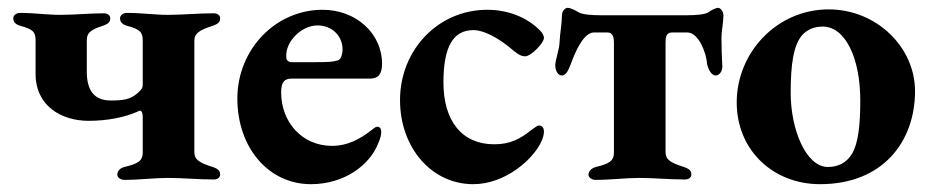

<svg xmlns="http://www.w3.org/2000/svg" viewBox="-20 -457 2383 491"><path d="M32 -391C65 -382 71 -375 71 -353V-268C71 -186 137 -148 207 -148C254 -148 301 -157 335 -173C336 -174 337 -174 338 -174C342 -174 345 -168 345 -159V-67C345 -45 332 -38 298 -30C287 -27 280 -20 280 -10C280 -2 290 3 298 3C337 3 375 -2 410 -2C445 -2 488 2 527 2C535 2 543 -2 543 -11C543 -22 535 -26 524 -30C489 -41 477 -49 477 -68V-353C477 -371 489 -380 524 -391C535 -395 543 -399 543 -410C543 -419 535 -423 526 -423C488 -423 445 -419 410 -419C375 -419 343 -424 304 -424C296 -424 287 -419 287 -410C287 -400 294 -394 305 -391C338 -382 345 -375 345 -353V-240C345 -233 342 -227 331 -218C312 -202 293 -200 263 -200C221 -200 202 -226 202 -273V-353C202 -371 208 -380 243 -391C254 -395 262 -399 262 -410C262 -419 254 -423 245 -423C209 -423 170 -419 135 -419C100 -419 68 -424 31 -424C23 -424 14 -419 14 -410C14 -400 21 -394 32 -391Z M775 14C864 14 927 -38 947 -90C953 -103 955 -113 955 -120C955 -128 951 -133 945 -133C941 -133 936 -129 931 -125C899 -100 868 -84 829 -84C753 -84 699 -144 699 -221C699 -247 707 -256 726 -256H926C948 -256 957 -268 957 -294C957 -372 890 -432 805 -432C684 -432 587 -330 587 -205C587 -79 667 14 775 14ZM726 -298C717 -298 712 -303 712 -312C710 -351 751 -392 792 -392C828 -392 856 -366 856 -331C856 -317 851 -305 845 -303C832 -299 824 -298 786 -298Z M1190 14C1274 14 1343 -51 1363 -92C1369 -104 1371 -114 1371 -120C1371 -130 1367 -136 1359 -136C1353 -136 1349 -131 1342 -127C1310 -101 1284 -88 1244 -88C1161 -88 1114 -148 1114 -246C1114 -340 1140 -380 1191 -380C1217 -380 1255 -360 1289 -331C1300 -322 1310 -313 1323 -313C1338 -313 1371 -347 1371 -360C1371 -365 1368 -372 1362 -378C1328 -413 1279 -432 1226 -432C1101 -432 1003 -330 1003 -201C1003 -79 1084 14 1190 14Z M1417 -264C1430 -264 1436 -285 1440 -294C1452 -327 1473 -374 1499 -374H1533C1549 -374 1550 -359 1550 -346V-67C1550 -45 1537 -38 1504 -30C1493 -27 1485 -20 1485 -10C1485 -2 1495 3 1503 3C1542 3 1580 -2 1615 -2C1650 -2 1694 2 1732 2C1740 2 1748 -2 1748 -11C1748 -22 1740 -26 1729 -30C1694 -41 1682 -49 1682 -68V-346C1682 -359 1682 -374 1699 -374H1738C1765 -374 1786 -325 1788 -294C1790 -285 1797 -264 1810 -264C1823 -264 1829 -281 1827 -291C1826 -308 1825 -338 1825 -358C1825 -379 1830 -400 1830 -417C1830 -429 1822 -437 1816 -437C1812 -437 1800 -432 1792 -426C1785 -420 1759 -418 1737 -418H1515C1492 -418 1468 -420 1459 -426C1449 -432 1438 -437 1432 -437C1425 -437 1417 -429 1417 -417C1417 -397 1412 -372 1411 -350C1411 -332 1400 -304 1400 -290C1400 -279 1405 -264 1417 -264Z M2077 14C2238 14 2320 -95 2320 -224C2320 -336 2222 -433 2099 -433C1967 -433 1864 -323 1864 -195C1864 -73 1957 14 2077 14ZM2097 -30C2042 -30 2002 -124 2002 -220C2002 -292 2009 -342 2032 -368C2046 -382 2062 -389 2084 -389C2142 -389 2180 -308 2180 -200C2180 -138 2175 -91 2159 -64C2145 -41 2124 -30 2097 -30Z"/></svg>

Font: EB Garamond
Style: Bold
Weight: 700
Designer: Georg Duffner and Octavio Pardo
Foundry: Georg Duffner
Version: Version 1.000;PS 001.000;hotconv 1.0.88;makeotf.lib2.5.64775